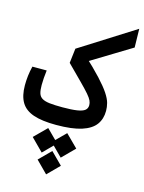

<svg xmlns="http://www.w3.org/2000/svg" viewBox="-146 -789 891 1190"><g transform="rotate(15 299.0 -194.5)"><path d="M251 4.4Q160.2 4.4 105.2 -14.4Q50.3 -33.2 25.6 -74.7Q1 -116.2 1 -183.6Q1 -213.4 4.6 -244.4Q8.3 -275.4 16.1 -306.6H107.9Q104.5 -278.3 102.8 -256.1Q101.1 -233.9 101.1 -211.4Q101.1 -178.7 106.9 -159.2Q112.8 -139.6 129.6 -129.2Q146.5 -118.7 178 -115Q209.5 -111.3 260.3 -111.3Q319.8 -111.3 354.2 -116.7Q388.7 -122.1 403.6 -134Q418.5 -146 418.5 -167Q418.5 -181.2 411.9 -195.8Q405.3 -210.4 386.2 -232.7Q367.2 -254.9 330.3 -292Q293.5 -329.1 233.4 -389.2L244.6 -482.9L595.2 -704.6L597.7 -585L282.7 -393.1L307.1 -466.8Q382.8 -397 427 -349.1Q471.2 -301.3 493.2 -267.8Q515.1 -234.4 521.7 -209.2Q528.3 -184.1 528.3 -159.2Q528.3 -107.9 501.5 -71.3Q474.6 -34.7 413.8 -15.1Q353 4.4 251 4.4ZM271 166.5 345.7 241.2 271 316.4 196.3 241.2ZM331.5 35.6 410.2 113.8 331.5 192.9 252.9 113.8ZM209.5 35.6 288.1 113.8 209.5 192.9 130.9 113.8Z"/></g></svg>

Font: Cascadia Mono Medium
Style: Regular
Weight: 500
Monospace: yes
Designer: Aaron Bell
Foundry: Saja Typeworks
Version: Version 2407.024